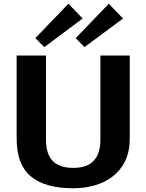

<svg xmlns="http://www.w3.org/2000/svg" viewBox="-20 -997 782 1027"><path d="M372 10Q221 10 145 -53.5Q69 -117 69 -256V-700H226V-250Q226 -173 262 -136Q298 -99 372 -99Q517 -99 517 -250V-700H674V-256Q674 -187 650 -137Q626 -87 584.5 -54.5Q543 -22 488.5 -6Q434 10 372 10ZM422 -898 217 -745 169 -793 346 -977ZM638 -898 432 -745 385 -793 562 -977Z"/></svg>

Font: Pathway Extreme 72pt
Style: Bold
Weight: 700
Designer: Eduardo Rodriguez Tunni
Foundry: Eduardo Rodriguez Tunni
Version: Version 1.001;gftools[0.9.26]